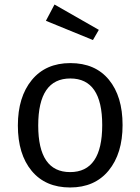

<svg xmlns="http://www.w3.org/2000/svg" viewBox="-20 -817 621 849"><path d="M291 -470Q149 -470 149 -262Q149 -56 290 -56Q432 -56 432 -264Q432 -470 291 -470ZM291 -538Q401 -538 461.5 -464.5Q522 -391 522 -264Q522 -138 460.5 -63Q399 12 290 12Q181 12 120 -61.5Q59 -135 59 -262Q59 -388 120.5 -463Q182 -538 291 -538ZM417 -685 391 -640 183 -725 221 -797Z"/></svg>

Font: FiraSans
Style: Regular
Weight: 350
Designer: Carrois Corporate & Edenspiekermann AG
Foundry: Carrois Corporate GbR & Edenspiekermann AG
Version: Version 3.106;PS 003.106;hotconv 1.0.70;makeotf.lib2.5.58329